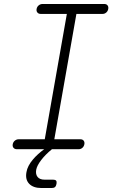

<svg xmlns="http://www.w3.org/2000/svg" viewBox="-20 -750 640 965"><path d="M253 -50H384Q395 -50 400.5 -43Q406 -36 404 -25Q402 -14 394 -7Q386 0 375 0H241Q208 27 187 54.5Q166 82 162 103Q158 126 169 139.5Q180 153 204 153H247Q258 153 262 158Q266 163 264 174Q262 185 256.5 190Q251 195 240 195H188Q147 195 126.5 173.5Q106 152 113 115Q118 84 146 51Q169 24 202 0H65Q54 0 48 -7Q42 -14 44 -25Q46 -36 54.5 -43Q63 -50 74 -50H205L316 -680H185Q174 -680 168 -687Q162 -694 164 -705Q166 -716 174.5 -723Q183 -730 194 -730H504Q515 -730 520.5 -723Q526 -716 524 -705Q522 -694 514 -687Q506 -680 495 -680H364Z"/></svg>

Font: Maple Mono NL Thin
Style: Italic
Weight: 250
Italic angle: -10°
Monospace: yes
Designer: subframe7536
Version: Version 7.000